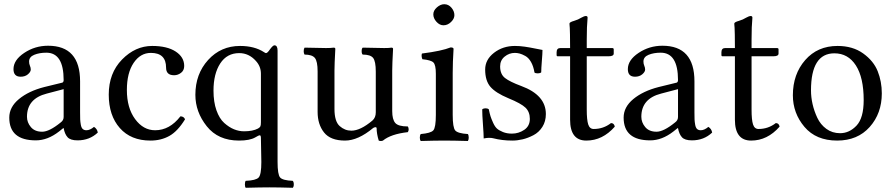

<svg xmlns="http://www.w3.org/2000/svg" viewBox="-20 -667 4224 911"><path d="M282 -244 202 -223Q108 -199 108 -113Q108 -86 126.5 -64Q145 -42 180 -42Q214 -42 268 -86Q282 -96 282 -112ZM118 -375Q118 -364 122 -355Q126 -346 126 -337Q126 -326 112.5 -314.5Q99 -303 78 -303Q44 -303 44 -339Q44 -382 95 -416Q146 -450 208 -450Q360 -450 360 -281V-134Q360 -111 360.5 -100Q361 -89 363.5 -75Q366 -61 372.5 -55Q379 -49 390 -49Q407 -49 426 -65Q441 -56 444 -38Q405 -1 348 -1Q314 -1 300.5 -16Q287 -31 282 -59H280L260 -43Q206 -1 150 -1Q24 -1 24 -109Q24 -159 70 -197Q116 -235 190 -254L276 -275Q282 -278 282 -287Q282 -417 200 -417Q167 -417 142.5 -407Q118 -397 118 -375Z M858 -101Q823 -44 783.5 -22Q744 0 694 0Q601 0 548.5 -59.5Q496 -119 496 -218Q496 -320 559 -384.5Q622 -449 702 -449Q773 -449 813.5 -422.5Q854 -396 854 -354Q854 -333 839 -321.5Q824 -310 806 -310Q768 -310 768 -346Q768 -416 696 -416Q646 -416 614 -368.5Q582 -321 582 -240Q582 -155 621 -102Q660 -49 716 -49Q785 -49 836 -115Q852 -115 858 -101Z M1194 -378Q1161 -415 1115 -415Q1057 -415 1025 -366Q993 -317 993 -237Q993 -183 1007 -143.5Q1021 -104 1044 -83.5Q1067 -63 1090.5 -53.5Q1114 -44 1138 -44Q1179 -44 1204 -57Q1213 -62 1215.5 -67.5Q1218 -73 1218 -87V-317Q1218 -352 1194 -378ZM1220 102 1218 -10Q1218 -25 1213 -25Q1207 -25 1191 -15Q1165 0 1114 0Q1015 0 961 -68Q907 -136 907 -217Q907 -316 967.5 -382.5Q1028 -449 1119 -449Q1187 -449 1232 -420Q1239 -415 1242 -415Q1249 -415 1261 -433Q1275 -452 1282 -452Q1297 -452 1297 -427V101Q1297 161 1309 175Q1321 189 1369 191Q1374 196 1374 208Q1374 219 1369 224Q1303 222 1258 222Q1216 222 1146 224Q1142 220 1142 208Q1142 195 1146 191Q1194 189 1207 175.5Q1220 162 1220 102Z M1617 0Q1548 0 1517.5 -38.5Q1487 -77 1487 -136V-328Q1487 -376 1474 -392Q1461 -408 1425 -408Q1421 -414 1421 -424Q1421 -435 1425 -441Q1442 -441 1476.5 -440Q1511 -439 1527 -439Q1551 -439 1563 -441Q1571 -441 1571 -435Q1567 -362 1567 -332V-150Q1567 -91 1591.5 -69Q1616 -47 1647 -47Q1690 -47 1747 -95Q1763 -109 1763 -134V-327Q1763 -376 1750.5 -392Q1738 -408 1701 -408Q1696 -412 1696 -424Q1696 -437 1701 -441Q1718 -441 1752.5 -440Q1787 -439 1803 -439Q1829 -439 1837 -441Q1845 -441 1845 -435Q1841 -362 1841 -332V-140Q1841 -100 1855.5 -83.5Q1870 -67 1915 -67Q1919 -61 1919 -53Q1919 -46 1915 -40Q1835 -31 1797 0Q1793 2 1787 2Q1781 2 1777 0Q1767 -33 1767 -59Q1766 -64 1761 -63.5Q1756 -63 1751 -60Q1679 0 1617 0Z M2036 -599Q2036 -617 2053 -632Q2070 -647 2088 -647Q2108 -647 2122 -630.5Q2136 -614 2136 -595Q2136 -578 2120 -562.5Q2104 -547 2084 -547Q2066 -547 2051 -563.5Q2036 -580 2036 -599ZM2128 -122Q2128 -62 2140 -48Q2152 -34 2200 -31Q2204 -25 2204 -14Q2204 -4 2200 2Q2132 0 2088 0Q2044 0 1976 2Q1972 -4 1972 -14Q1972 -25 1976 -31Q2024 -35 2036 -48.5Q2048 -62 2048 -122V-317Q2048 -359 2036.5 -370.5Q2025 -382 1984 -386Q1978 -402 1982 -413Q2076 -425 2118 -442Q2132 -442 2132 -435Q2128 -371 2128 -321Z M2268 -148Q2273 -153 2285 -153Q2293 -153 2299 -149Q2304 -126 2307.5 -115Q2311 -104 2319.5 -85Q2328 -66 2338 -57Q2348 -48 2366.5 -40.5Q2385 -33 2409 -33Q2441 -33 2467.5 -51Q2494 -69 2494 -103Q2494 -136 2473.5 -156Q2453 -176 2392 -201Q2332 -226 2307 -255Q2282 -284 2282 -337Q2282 -384 2324 -416.5Q2366 -449 2423 -449Q2446 -449 2470 -445.5Q2494 -442 2520.5 -436.5Q2547 -431 2554 -430Q2554 -414 2551 -378Q2548 -342 2548 -324Q2544 -319 2530 -319Q2520 -319 2516 -323Q2511 -353 2499.5 -373Q2488 -393 2472.5 -401.5Q2457 -410 2445.5 -413Q2434 -416 2423 -416Q2396 -416 2374.5 -398.5Q2353 -381 2353 -352Q2353 -315 2376 -297Q2399 -279 2453 -259Q2570 -216 2570 -126Q2570 -91 2553.5 -65Q2537 -39 2511 -25.5Q2485 -12 2460 -6Q2435 0 2411 0Q2362 0 2320 -11Q2313 -13 2300 -13Q2290 -13 2275 -10Q2275 -30 2271.5 -76.5Q2268 -123 2268 -148Z M2639 -439H2685Q2685 -477 2684.5 -502Q2684 -527 2683.5 -534.5Q2683 -542 2682.5 -547Q2682 -552 2682 -555Q2682 -562 2704 -568Q2724 -574 2738 -583Q2752 -591 2760 -591Q2768 -591 2768 -583Q2764 -543 2764 -478V-439H2884Q2892 -439 2892 -433V-413Q2892 -400 2868 -400H2764V-147Q2764 -98 2771 -76.5Q2778 -55 2797 -55Q2843 -55 2879 -83Q2894 -83 2897 -66Q2839 0 2762 0Q2685 0 2685 -99V-400H2626Q2621 -400 2621 -406V-419Q2621 -439 2639 -439Z M3197 -244 3117 -223Q3023 -199 3023 -113Q3023 -86 3041.5 -64Q3060 -42 3095 -42Q3129 -42 3183 -86Q3197 -96 3197 -112ZM3033 -375Q3033 -364 3037 -355Q3041 -346 3041 -337Q3041 -326 3027.5 -314.5Q3014 -303 2993 -303Q2959 -303 2959 -339Q2959 -382 3010 -416Q3061 -450 3123 -450Q3275 -450 3275 -281V-134Q3275 -111 3275.5 -100Q3276 -89 3278.5 -75Q3281 -61 3287.5 -55Q3294 -49 3305 -49Q3322 -49 3341 -65Q3356 -56 3359 -38Q3320 -1 3263 -1Q3229 -1 3215.5 -16Q3202 -31 3197 -59H3195L3175 -43Q3121 -1 3065 -1Q2939 -1 2939 -109Q2939 -159 2985 -197Q3031 -235 3105 -254L3191 -275Q3197 -278 3197 -287Q3197 -417 3115 -417Q3082 -417 3057.5 -407Q3033 -397 3033 -375Z M3421 -439H3467Q3467 -477 3466.5 -502Q3466 -527 3465.5 -534.5Q3465 -542 3464.5 -547Q3464 -552 3464 -555Q3464 -562 3486 -568Q3506 -574 3520 -583Q3534 -591 3542 -591Q3550 -591 3550 -583Q3546 -543 3546 -478V-439H3666Q3674 -439 3674 -433V-413Q3674 -400 3650 -400H3546V-147Q3546 -98 3553 -76.5Q3560 -55 3579 -55Q3625 -55 3661 -83Q3676 -83 3679 -66Q3621 0 3544 0Q3467 0 3467 -99V-400H3408Q3403 -400 3403 -406V-419Q3403 -439 3421 -439Z M4164 -224Q4164 -129 4106.5 -64.5Q4049 0 3952 0Q3852 0 3797 -65Q3742 -130 3742 -215Q3742 -315 3800.5 -382Q3859 -449 3954 -449Q4026 -449 4075.5 -413.5Q4125 -378 4144.5 -329Q4164 -280 4164 -224ZM3939 -414Q3828 -414 3828 -238Q3828 -206 3835.5 -173Q3843 -140 3858 -108Q3873 -76 3901 -55.5Q3929 -35 3966 -35Q4010 -35 4044 -71Q4078 -107 4078 -192Q4078 -299 4041 -356.5Q4004 -414 3939 -414Z"/></svg>

Font: Triodion Unicode
Style: Normal
Weight: 400
Version: Version 1.1